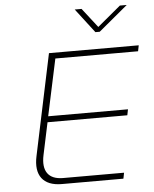

<svg xmlns="http://www.w3.org/2000/svg" viewBox="-59 -929 786 978"><g transform="rotate(-5 334.5 -440.0)"><path d="M210 -670 101 -153C80 -56 122 0 217 0H532L538 -30H226C151 -30 120 -75 137 -155L172 -320H580L586 -350H178L240 -640H663L669 -670ZM360 -880 455 -756H477L626 -880H591L472 -781L395 -880Z"/></g></svg>

Font: LT Wave Text Thin Italic
Style: Regular
Weight: 100
Designer: Daniel Lyons
Version: Version 2.5 (Glyphs App)